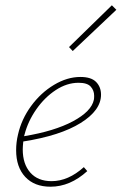

<svg xmlns="http://www.w3.org/2000/svg" viewBox="-20 -703 460 726"><path d="M362 -345Q362 -286 285 -238Q208 -190 68 -168Q66 -148 66 -138Q66 -83 94.5 -50.5Q123 -18 175 -18Q238 -18 297 -71L310 -56Q245 3 171 3Q110 3 75.5 -34Q41 -71 41 -135Q41 -165 48 -194Q61 -252 97.5 -302Q134 -352 184 -382Q234 -412 284 -412Q325 -412 343.5 -393Q362 -374 362 -345ZM336 -341Q336 -361 323 -375.5Q310 -390 277 -390Q233 -390 191 -362.5Q149 -335 117.5 -290Q86 -245 73 -195L71 -188Q186 -207 256 -244.5Q326 -282 335 -326Q336 -330 336 -341ZM241 -525 403 -683 420 -666 255 -510Z"/></svg>

Font: Ysabeau Extralight
Style: Italic
Weight: 200
Italic angle: -12°
Designer: Christian Thalmann (Catharsis Fonts)
Version: Version 0.003